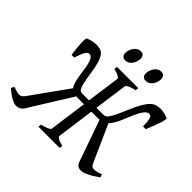

<svg xmlns="http://www.w3.org/2000/svg" viewBox="-216 -996 1207 1207"><g transform="rotate(45 387.5 -392.0)"><path d="M769 -50.8Q750.5 -37.1 733.2 -26.4Q715.8 -15.6 700.7 -8.3Q685.5 -1 673.1 2.9Q660.6 6.8 651.9 6.8Q632.8 6.8 622.6 -1Q612.3 -8.8 607.9 -20L508.3 -303.2Q506.8 -302.7 504.9 -302.7H502Q488.8 -302.2 470.2 -302.2H436L401.9 -50.8Q400.9 -44.9 414.3 -36.4Q427.7 -27.8 459 -21L456.5 0H267.6L270 -21Q300.8 -27.8 317.9 -35.9Q335 -43.9 335.9 -50.8L370.1 -302.2H336.4Q318.4 -302.2 304.7 -302.7H300.8L125 -20Q117.7 -8.8 105.2 -1Q92.8 6.8 73.7 6.8Q56.6 6.8 29.5 -8.3Q2.4 -23.4 -27.3 -50.8L-14.6 -70.8Q3.9 -63 17.3 -59.6Q30.8 -56.2 41 -56.9Q51.3 -57.6 58.8 -62.7Q66.4 -67.9 73.7 -77.6L251 -325.2Q239.3 -340.3 232.2 -367.2Q225.1 -394 219.7 -437Q215.3 -472.7 210.2 -494.6Q205.1 -516.6 199 -529.1Q192.9 -541.5 186 -545.9Q179.2 -550.3 171.9 -550.3Q165 -550.3 159.2 -546.9Q153.3 -543.5 147.2 -534.4Q141.1 -525.4 134.5 -509Q127.9 -492.7 120.1 -466.3H95.7Q91.8 -492.7 89.4 -517.3Q86.9 -542 85.9 -561.5Q85 -581.1 86.2 -593.5Q87.4 -606 91.8 -607.9Q99.1 -610.8 108.2 -613.8Q117.2 -616.7 126.2 -618.7Q135.3 -620.6 143.8 -621.8Q152.3 -623 158.7 -623Q180.7 -623 196.8 -618.2Q212.9 -613.3 225.1 -596.9Q237.3 -580.6 246.6 -549.3Q255.9 -518.1 263.7 -465.3Q270 -420.4 275.9 -395.5Q281.7 -370.6 288.1 -358.6Q294.4 -346.7 301.5 -344.2Q308.6 -341.8 318.4 -341.8H375.5L406.2 -564Q407.2 -569.8 393.3 -578.6Q379.4 -587.4 348.6 -594.2L351.6 -615.2H540.5L537.6 -594.2Q506.8 -587.4 490 -579.1Q473.1 -570.8 472.2 -564L441.4 -341.8H500Q509.8 -341.8 517.6 -344.2Q525.4 -346.7 534.7 -358.6Q543.9 -370.6 556.4 -395.5Q568.8 -420.4 587.9 -465.3Q609.9 -518.1 627.7 -549.3Q645.5 -580.6 662.4 -596.9Q679.2 -613.3 696.8 -618.2Q714.4 -623 735.8 -623Q742.2 -623 750.2 -621.8Q758.3 -620.6 766.8 -618.7Q775.4 -616.7 783.7 -613.8Q792 -610.8 798.8 -607.9Q802.7 -606 800.5 -593.5Q798.3 -581.1 792.2 -561.5Q786.1 -542 776.4 -517.3Q766.6 -492.7 755.9 -466.3H731.4Q731 -492.7 729 -509Q727.1 -525.4 723.6 -534.4Q720.2 -543.5 715.1 -546.9Q710 -550.3 703.6 -550.3Q696.3 -550.3 688 -545.9Q679.7 -541.5 670.2 -529.1Q660.6 -516.6 649.4 -494.6Q638.2 -472.7 624 -437Q607.4 -395.5 593.3 -368.9Q579.1 -342.3 563.5 -326.7L674.8 -77.6Q679.2 -67.9 685.5 -62.7Q691.9 -57.6 701.9 -56.9Q711.9 -56.2 726.6 -59.6Q741.2 -63 761.7 -70.8ZM419.9 -756.3Q419.9 -742.7 415.5 -729.2Q411.1 -715.8 403.3 -704.8Q395.5 -693.8 384 -687Q372.6 -680.2 358.9 -680.2Q343.3 -680.2 334.5 -689Q325.7 -697.8 325.7 -714.4Q325.7 -727.5 330.3 -741Q335 -754.4 343 -765.6Q351.1 -776.9 362.5 -783.9Q374 -791 387.7 -791Q402.8 -791 411.4 -782Q419.9 -772.9 419.9 -756.3ZM602.1 -756.3Q602.1 -742.7 597.7 -729.2Q593.3 -715.8 585.2 -704.8Q577.1 -693.8 565.7 -687Q554.2 -680.2 540 -680.2Q524.9 -680.2 516.4 -689Q507.8 -697.8 507.8 -714.4Q507.8 -727.5 512.2 -741Q516.6 -754.4 524.4 -765.6Q532.2 -776.9 543.5 -783.9Q554.7 -791 568.8 -791Q584 -791 593 -782Q602.1 -772.9 602.1 -756.3Z"/></g></svg>

Font: Gentium Plus
Style: Italic
Weight: 400
Italic angle: -8°
Designer: J. Victor Gaultney, Annie Olsen, Iska Routamaa
Foundry: SIL International
Version: Version 1.510